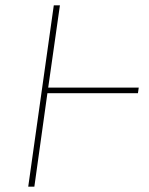

<svg xmlns="http://www.w3.org/2000/svg" viewBox="-20 -701 558 721"><path d="M501 -372 498 -351H158L109 0H86L182 -681H205L161 -372Z"/></svg>

Font: Fira Sans Thin
Style: Italic
Weight: 250
Italic angle: -8°
Designer: Carrois Corporate & Edenspiekermann AG
Foundry: Carrois Corporate GbR & Edenspiekermann AG
Version: Version 4.203